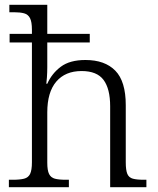

<svg xmlns="http://www.w3.org/2000/svg" viewBox="-20 -780 657 800"><path d="M17 0V-31H33Q63 -31 80.5 -35.5Q98 -40 105.5 -55.5Q113 -71 113 -104V-603H20V-639H113V-656Q113 -689 105 -704.5Q97 -720 80.5 -724.5Q64 -729 38 -729H19V-760H177V-639H354V-603H177V-500Q177 -479 175.5 -457.5Q174 -436 173 -431H177Q196 -474 233.5 -502Q271 -530 336 -530Q417 -530 460.5 -485.5Q504 -441 504 -342V-104Q504 -71 510.5 -55.5Q517 -40 533.5 -35.5Q550 -31 579 -31H590V0H439V-337Q439 -410 411.5 -447Q384 -484 320 -484Q252 -484 214.5 -440Q177 -396 177 -312V-102Q177 -70 184.5 -55Q192 -40 208.5 -35.5Q225 -31 254 -31H267V0Z"/></svg>

Font: Noto Serif Hentaigana Light
Style: Regular
Weight: 300
Designer: Kazuhiro Yamada
Foundry: nipponia
Version: Version 1.000; ttfautohint (v1.8.4.7-5d5b)